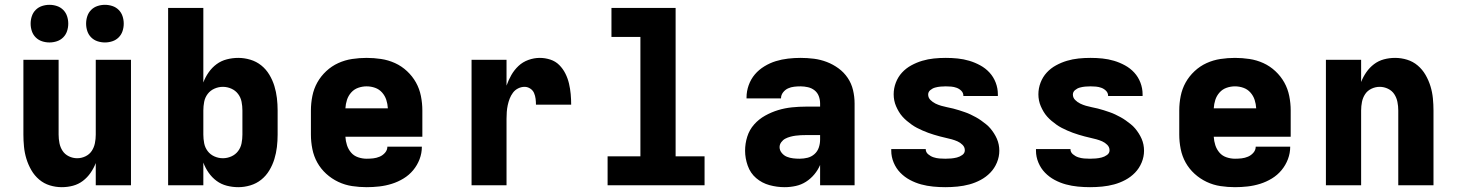

<svg xmlns="http://www.w3.org/2000/svg" viewBox="-20 -768 6040 796"><path d="M236 8Q211 8 186.5 0.5Q162 -7 142.5 -23.5Q123 -40 110 -62.5Q97 -85 89.5 -109.5Q82 -134 79.5 -159.5Q77 -185 77 -210V-520H223V-210Q223 -192 226.5 -174.5Q230 -157 239.5 -142.5Q249 -128 265.5 -120Q282 -112 300 -112Q318 -112 334.5 -120Q351 -128 360.5 -142.5Q370 -157 373.5 -174.5Q377 -192 377 -210V-520H523V0H377V-92Q369 -71 355.5 -51.5Q342 -32 323.5 -18Q305 -4 282.5 2Q260 8 236 8ZM415 -592Q399 -592 384 -597Q369 -602 358 -613Q347 -624 342 -639Q337 -654 337 -670Q337 -686 342 -701Q347 -716 358 -727Q369 -738 384 -743Q399 -748 415 -748Q431 -748 446 -743Q461 -738 472 -727Q483 -716 488 -701Q493 -686 493 -670Q493 -654 488 -639Q483 -624 472 -613Q461 -602 446 -597Q431 -592 415 -592ZM185 -592Q169 -592 154 -597Q139 -602 128 -613Q117 -624 112 -639Q107 -654 107 -670Q107 -686 112 -701Q117 -716 128 -727Q139 -738 154 -743Q169 -748 185 -748Q201 -748 216 -743Q231 -738 242 -727Q253 -716 258 -701Q263 -686 263 -670Q263 -654 258 -639Q253 -624 242 -613Q231 -602 216 -597Q201 -592 185 -592Z M968 8Q944 8 920.5 2Q897 -4 878 -18Q859 -32 845 -52Q831 -72 823 -94V0H677V-735H823V-426Q831 -448 845 -468Q859 -488 878 -502Q897 -516 920.5 -522Q944 -528 968 -528Q993 -528 1018 -520.5Q1043 -513 1063 -497Q1083 -481 1096.5 -458.5Q1110 -436 1117.5 -411.5Q1125 -387 1128 -361.5Q1131 -336 1131 -310V-210Q1131 -184 1128 -158.5Q1125 -133 1117.5 -108.5Q1110 -84 1096.5 -61.5Q1083 -39 1063 -23Q1043 -7 1018 0.5Q993 8 968 8ZM904 -112Q922 -112 939 -119.5Q956 -127 967 -141.5Q978 -156 981.5 -174Q985 -192 985 -210V-310Q985 -328 981.5 -346Q978 -364 967 -378.5Q956 -393 939 -400.5Q922 -408 904 -408Q886 -408 869 -400.5Q852 -393 841 -378.5Q830 -364 826.5 -346Q823 -328 823 -310V-210Q823 -192 826.5 -174Q830 -156 841 -141.5Q852 -127 869 -119.5Q886 -112 904 -112Z M1500 8Q1470 8 1440 3.5Q1410 -1 1382.5 -14Q1355 -27 1332.5 -47.5Q1310 -68 1295.5 -94Q1281 -120 1275 -150Q1269 -180 1269 -210V-310Q1269 -340 1275 -370Q1281 -400 1295.5 -426Q1310 -452 1332.5 -473Q1355 -494 1382.5 -506.5Q1410 -519 1440 -523.5Q1470 -528 1500 -528Q1530 -528 1560 -523.5Q1590 -519 1617.5 -506.5Q1645 -494 1667.5 -473Q1690 -452 1704.5 -426Q1719 -400 1725 -370Q1731 -340 1731 -310V-201H1412Q1413 -183 1418.5 -166Q1424 -149 1435.5 -135.5Q1447 -122 1464.5 -116Q1482 -110 1500 -110Q1514 -110 1527.5 -111.5Q1541 -113 1554 -118.5Q1567 -124 1576.5 -135Q1586 -146 1586 -160H1729Q1729 -133 1719.5 -108Q1710 -83 1693 -62.5Q1676 -42 1653 -28Q1630 -14 1604.5 -6Q1579 2 1552.5 5Q1526 8 1500 8ZM1412 -319H1588Q1587 -337 1581.5 -354Q1576 -371 1564 -384.5Q1552 -398 1535 -404Q1518 -410 1500 -410Q1482 -410 1465 -404Q1448 -398 1436 -384.5Q1424 -371 1418.5 -354Q1413 -337 1412 -319Z M1935 0V-520H2080V-413Q2088 -436 2100 -457Q2112 -478 2129.5 -494.5Q2147 -511 2170.5 -519.5Q2194 -528 2218 -528Q2240 -528 2261.5 -521Q2283 -514 2298.5 -498.5Q2314 -483 2324 -463Q2334 -443 2339 -421.5Q2344 -400 2346 -378Q2348 -356 2348 -334H2202Q2202 -346 2200.5 -358.5Q2199 -371 2194 -382.5Q2189 -394 2178 -401Q2167 -408 2155 -408Q2141 -408 2128 -401.5Q2115 -395 2106.5 -383.5Q2098 -372 2093 -359Q2088 -346 2085 -332Q2082 -318 2081 -304Q2080 -290 2080 -276V0Z M2499 0V-120H2635V-615H2515V-735H2781V-120H2901V0Z M3233 8Q3201 8 3170 -0.5Q3139 -9 3115 -29.5Q3091 -50 3080 -81Q3069 -112 3069 -143Q3069 -173 3078 -201.5Q3087 -230 3106.5 -252Q3126 -274 3152 -288.5Q3178 -303 3206 -311.5Q3234 -320 3263.5 -323Q3293 -326 3322 -326H3380V-339Q3380 -355 3374.5 -369.5Q3369 -384 3357 -393.5Q3345 -403 3329.5 -406.5Q3314 -410 3299 -410Q3286 -410 3272.5 -408.5Q3259 -407 3247 -401.5Q3235 -396 3226.5 -385Q3218 -374 3218 -361V-360H3075V-364Q3075 -390 3084 -415Q3093 -440 3109.5 -459.5Q3126 -479 3149 -493Q3172 -507 3196.5 -514.5Q3221 -522 3247 -525Q3273 -528 3299 -528Q3327 -528 3354.5 -524.5Q3382 -521 3408 -511Q3434 -501 3456.5 -484.5Q3479 -468 3494.5 -445Q3510 -422 3516.5 -394.5Q3523 -367 3523 -339V0H3380V-84Q3371 -63 3356 -45Q3341 -27 3321.5 -14.5Q3302 -2 3279 3Q3256 8 3233 8ZM3295 -110Q3312 -110 3328 -114Q3344 -118 3356.5 -129Q3369 -140 3374.5 -156Q3380 -172 3380 -189V-208H3322Q3311 -208 3300 -207.5Q3289 -207 3278 -205.5Q3267 -204 3256 -201Q3245 -198 3235.5 -193Q3226 -188 3219 -178.5Q3212 -169 3212 -158Q3212 -145 3221 -134Q3230 -123 3242.5 -118Q3255 -113 3268.5 -111.5Q3282 -110 3295 -110Z M3899 8Q3874 8 3848.5 5.5Q3823 3 3799 -3.5Q3775 -10 3752.5 -22Q3730 -34 3712.5 -52Q3695 -70 3685 -94Q3675 -118 3675 -143V-150H3818V-149Q3818 -137 3828 -128.5Q3838 -120 3850 -116Q3862 -112 3874.5 -111Q3887 -110 3899 -110Q3911 -110 3923 -111Q3935 -112 3947 -115Q3959 -118 3969.5 -125.5Q3980 -133 3980 -145Q3980 -158 3970.5 -167.5Q3961 -177 3949.5 -182Q3938 -187 3925.5 -190.5Q3913 -194 3901 -196.5Q3889 -199 3876.5 -202.5Q3864 -206 3852 -209.5Q3840 -213 3828 -217.5Q3816 -222 3804.5 -227Q3793 -232 3781.5 -238Q3770 -244 3759.5 -251.5Q3749 -259 3739.5 -267Q3730 -275 3721.5 -284.5Q3713 -294 3706.5 -305Q3700 -316 3695 -327.5Q3690 -339 3687.5 -351.5Q3685 -364 3685 -377Q3685 -402 3694 -425.5Q3703 -449 3719.5 -467Q3736 -485 3758 -497Q3780 -509 3803.5 -516Q3827 -523 3851.5 -525.5Q3876 -528 3901 -528Q3926 -528 3950.5 -525.5Q3975 -523 3998.5 -516Q4022 -509 4044 -497Q4066 -485 4082.5 -467Q4099 -449 4108 -425.5Q4117 -402 4117 -377V-370H3974V-371Q3974 -383 3965.5 -391.5Q3957 -400 3946 -404Q3935 -408 3923.5 -409Q3912 -410 3901 -410Q3890 -410 3879 -409Q3868 -408 3857 -405Q3846 -402 3837 -394.5Q3828 -387 3828 -376Q3828 -363 3837.5 -353.5Q3847 -344 3858.5 -338.5Q3870 -333 3882 -329.5Q3894 -326 3906.5 -323.5Q3919 -321 3931.5 -318Q3944 -315 3956 -311Q3968 -307 3980 -303Q3992 -299 4003.5 -293.5Q4015 -288 4026 -282Q4037 -276 4047.5 -268.5Q4058 -261 4068 -253Q4078 -245 4086 -235.5Q4094 -226 4101 -215Q4108 -204 4113 -192.5Q4118 -181 4120.5 -168.5Q4123 -156 4123 -143Q4123 -118 4113 -94Q4103 -70 4085.5 -52Q4068 -34 4045.5 -22Q4023 -10 3999 -3.5Q3975 3 3949.5 5.5Q3924 8 3899 8Z M4499 8Q4474 8 4448.5 5.5Q4423 3 4399 -3.5Q4375 -10 4352.5 -22Q4330 -34 4312.5 -52Q4295 -70 4285 -94Q4275 -118 4275 -143V-150H4418V-149Q4418 -137 4428 -128.5Q4438 -120 4450 -116Q4462 -112 4474.5 -111Q4487 -110 4499 -110Q4511 -110 4523 -111Q4535 -112 4547 -115Q4559 -118 4569.5 -125.5Q4580 -133 4580 -145Q4580 -158 4570.5 -167.5Q4561 -177 4549.5 -182Q4538 -187 4525.5 -190.5Q4513 -194 4501 -196.5Q4489 -199 4476.5 -202.5Q4464 -206 4452 -209.5Q4440 -213 4428 -217.5Q4416 -222 4404.5 -227Q4393 -232 4381.5 -238Q4370 -244 4359.5 -251.5Q4349 -259 4339.5 -267Q4330 -275 4321.5 -284.5Q4313 -294 4306.5 -305Q4300 -316 4295 -327.5Q4290 -339 4287.5 -351.5Q4285 -364 4285 -377Q4285 -402 4294 -425.5Q4303 -449 4319.5 -467Q4336 -485 4358 -497Q4380 -509 4403.5 -516Q4427 -523 4451.5 -525.5Q4476 -528 4501 -528Q4526 -528 4550.5 -525.5Q4575 -523 4598.5 -516Q4622 -509 4644 -497Q4666 -485 4682.5 -467Q4699 -449 4708 -425.5Q4717 -402 4717 -377V-370H4574V-371Q4574 -383 4565.5 -391.5Q4557 -400 4546 -404Q4535 -408 4523.5 -409Q4512 -410 4501 -410Q4490 -410 4479 -409Q4468 -408 4457 -405Q4446 -402 4437 -394.5Q4428 -387 4428 -376Q4428 -363 4437.5 -353.5Q4447 -344 4458.5 -338.5Q4470 -333 4482 -329.5Q4494 -326 4506.5 -323.5Q4519 -321 4531.5 -318Q4544 -315 4556 -311Q4568 -307 4580 -303Q4592 -299 4603.5 -293.5Q4615 -288 4626 -282Q4637 -276 4647.5 -268.5Q4658 -261 4668 -253Q4678 -245 4686 -235.5Q4694 -226 4701 -215Q4708 -204 4713 -192.5Q4718 -181 4720.5 -168.5Q4723 -156 4723 -143Q4723 -118 4713 -94Q4703 -70 4685.5 -52Q4668 -34 4645.5 -22Q4623 -10 4599 -3.5Q4575 3 4549.5 5.5Q4524 8 4499 8Z M5100 8Q5070 8 5040 3.5Q5010 -1 4982.5 -14Q4955 -27 4932.5 -47.5Q4910 -68 4895.5 -94Q4881 -120 4875 -150Q4869 -180 4869 -210V-310Q4869 -340 4875 -370Q4881 -400 4895.5 -426Q4910 -452 4932.5 -473Q4955 -494 4982.5 -506.5Q5010 -519 5040 -523.5Q5070 -528 5100 -528Q5130 -528 5160 -523.5Q5190 -519 5217.5 -506.5Q5245 -494 5267.5 -473Q5290 -452 5304.5 -426Q5319 -400 5325 -370Q5331 -340 5331 -310V-201H5012Q5013 -183 5018.5 -166Q5024 -149 5035.5 -135.5Q5047 -122 5064.5 -116Q5082 -110 5100 -110Q5114 -110 5127.5 -111.5Q5141 -113 5154 -118.5Q5167 -124 5176.5 -135Q5186 -146 5186 -160H5329Q5329 -133 5319.5 -108Q5310 -83 5293 -62.5Q5276 -42 5253 -28Q5230 -14 5204.5 -6Q5179 2 5152.5 5Q5126 8 5100 8ZM5012 -319H5188Q5187 -337 5181.5 -354Q5176 -371 5164 -384.5Q5152 -398 5135 -404Q5118 -410 5100 -410Q5082 -410 5065 -404Q5048 -398 5036 -384.5Q5024 -371 5018.5 -354Q5013 -337 5012 -319Z M5477 0V-520H5623V-428Q5631 -449 5644.5 -468.5Q5658 -488 5676.5 -502Q5695 -516 5717.5 -522Q5740 -528 5764 -528Q5789 -528 5813.5 -520.5Q5838 -513 5857.5 -496.5Q5877 -480 5890 -457.5Q5903 -435 5910.5 -410.5Q5918 -386 5920.5 -360.5Q5923 -335 5923 -310V0H5777V-310Q5777 -328 5773.5 -345.5Q5770 -363 5760.5 -377.5Q5751 -392 5734.5 -400Q5718 -408 5700 -408Q5682 -408 5665.5 -400Q5649 -392 5639.5 -377.5Q5630 -363 5626.5 -345.5Q5623 -328 5623 -310V0Z"/></svg>

Font: Iosevka Heavy Extended
Style: Regular
Weight: 900
Width: 7
Monospace: yes
Designer: Belleve Invis
Foundry: Belleve Invis
Version: Version 32.5.0; ttfautohint (v1.8.4)